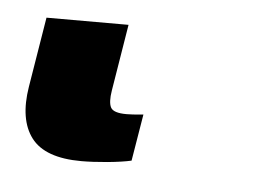

<svg xmlns="http://www.w3.org/2000/svg" viewBox="-29 24 352 252"><g transform="rotate(5 147.0 150.0)"><path d="M85.4 241.2Q37.5 241.2 19.4 217.4Q1.3 193.5 8.4 149.9L23.5 57.6H131.6L117.3 145.2Q114.7 161 118.3 167.8Q121.9 174.6 139 174.6Q142.4 174.6 147.7 174.3Q153 173.9 161.3 173.2L151.1 234.8Q139.4 237.5 119.6 239.4Q99.9 241.2 85.4 241.2Z"/></g></svg>

Font: Adwaita Sans
Style: Italic
Weight: 400
Italic angle: -9.39999°
Designer: Rasmus Andersson
Foundry: rsms
Version: Version 4.001;git-9221beed3